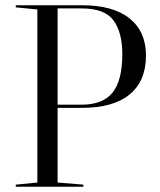

<svg xmlns="http://www.w3.org/2000/svg" viewBox="-20 -710 608 730"><path d="M40 -8 122 -16V-674L40 -682V-690H293Q410 -690 472.5 -640Q535 -590 535 -499Q535 -402 473 -351Q411 -300 293 -300H199V-16L297 -8V0H40ZM199 -312H290Q371 -312 408 -358Q445 -404 445 -504Q445 -587 411.5 -632.5Q378 -678 290 -678H199Z"/></svg>

Font: Libre Caslon Display
Style: Regular
Weight: 400
Designer: Pablo Impallari, Rodrigo Fuenzalida
Foundry: Pablo Impallari, Rodrigo Fuenzalida
Version: Version 1.002